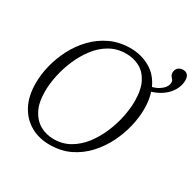

<svg xmlns="http://www.w3.org/2000/svg" viewBox="-168 -949 1150 1138"><g transform="rotate(30 407.0 -379.5)"><path d="M306 11Q235 11 178 -20.5Q121 -52 87.5 -114Q54 -176 54 -266Q54 -324 69.5 -387Q85 -450 116 -510Q147 -570 193.5 -618.5Q240 -667 301.5 -696Q363 -725 439 -725Q510 -725 570 -692Q630 -659 662 -589Q698 -598 723.5 -620.5Q749 -643 749 -669Q749 -681 742.5 -688Q736 -695 730 -704Q724 -713 725 -729Q727 -749 740.5 -759.5Q754 -770 772 -770Q792 -770 803 -757.5Q814 -745 814 -724Q814 -670 776 -626.5Q738 -583 672 -562Q688 -514 688 -450Q688 -395 673 -332Q658 -269 628 -208.5Q598 -148 552 -98Q506 -48 445 -18.5Q384 11 306 11ZM311 -30Q372 -30 421 -58.5Q470 -87 506.5 -134.5Q543 -182 567.5 -239.5Q592 -297 604 -355.5Q616 -414 616 -464Q616 -542 591.5 -590.5Q567 -639 525.5 -661.5Q484 -684 432 -684Q371 -684 322 -656Q273 -628 236.5 -580.5Q200 -533 175.5 -476Q151 -419 138.5 -360.5Q126 -302 126 -251Q126 -173 151.5 -124.5Q177 -76 219 -53Q261 -30 311 -30Z"/></g></svg>

Font: Noto Serif Light
Style: Italic
Weight: 300
Italic angle: -12°
Designer: Monotype Design Team
Foundry: Monotype Imaging Inc.
Version: Version 2.013